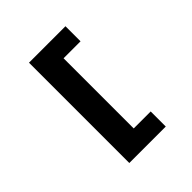

<svg xmlns="http://www.w3.org/2000/svg" viewBox="-215 -841 1080 1080"><g transform="rotate(-45 325.0 -301.0)"><path d="M191 98V-700H346V98ZM244 98V-22H481V98ZM244 -580V-700H481V-580Z"/></g></svg>

Font: Azeret Mono
Style: Bold
Weight: 700
Designer: Martin Vácha
Foundry: Displaay
Version: Version 1.002